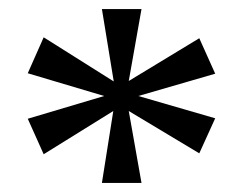

<svg xmlns="http://www.w3.org/2000/svg" viewBox="-20 -780 540 422"><path d="M204 -378 229 -536 76 -441 41 -519 209 -569 41 -619 76 -698 230 -601 204 -760H291L263 -602L418 -696L453 -618L284 -569L453 -520L418 -443L263 -536L291 -378Z"/></svg>

Font: Noto Serif NP Hmong
Style: Regular
Weight: 400
Designer: Dalton Maag Ltd
Foundry: Dalton Maag Ltd
Version: Version 1.001